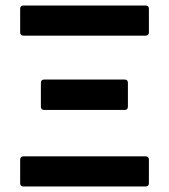

<svg xmlns="http://www.w3.org/2000/svg" viewBox="-20 -675 612 695"><path d="M65 -546Q53 -546 53 -558V-643Q53 -655 65 -655H507Q519 -655 519 -643V-558Q519 -546 507 -546ZM140 -277Q128 -277 128 -289V-375Q128 -387 140 -387H431Q443 -387 443 -375V-289Q443 -277 431 -277ZM65 0Q53 0 53 -12V-97Q53 -109 65 -109H507Q519 -109 519 -97V-12Q519 0 507 0Z"/></svg>

Font: Sofia Sans
Style: Bold
Weight: 700
Designer: Botio Nikoltchev, Ani Petrova
Foundry: lettersoup
Version: Version 4.100; ttfautohint (v1.8.4.7-5d5b)